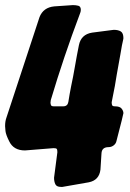

<svg xmlns="http://www.w3.org/2000/svg" viewBox="-50 -738 511 753"><path d="M195 -5H189Q172 -5 167 -15.5Q162 -26 162 -41L175 -141Q175 -151 172.5 -154Q170 -157 160 -157L48 -148Q3 -148 -14 -184Q-27 -210 -28.5 -224Q-30 -238 -30 -243V-244Q-30 -262 -25 -276L105 -671Q120 -709 163 -713L236 -718Q247 -718 257 -715.5Q267 -713 267 -699Q267 -692 263 -683Q200 -516 149 -345Q149 -339 148 -338Q148 -330 150 -325.5Q152 -321 161 -321H198Q215 -321 218 -338Q223 -370 229 -400Q237 -437 244 -478Q251 -519 259.5 -561Q268 -603 311 -610L396 -621Q414 -621 424 -614.5Q434 -608 434 -588L433 -582Q429 -567 422 -524L408 -446Q403 -410 388 -337Q388 -329 390 -325Q392 -321 401 -321Q420 -321 427 -312Q434 -303 434 -294Q434 -290 407 -186Q405 -175 396 -168Q387 -161 376 -161Q349 -161 348 -136L344 -73Q339 -31 298 -23Z"/></svg>

Font: Bangerz
Style: Bold
Weight: 700
Designer: vernon adams
Foundry: Vernon Adams
Version: Version 2.10;February 7, 2025;FontCreator 13.0.0.2683 64-bit